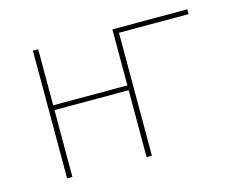

<svg xmlns="http://www.w3.org/2000/svg" viewBox="-77 -620 916 735"><g transform="rotate(-15 381.0 -253.0)"><path d="M105 0V-506H126V-284H420V-506H717V-487H441V0H420V-265H126V0Z"/></g></svg>

Font: IBM Plex Sans Thin
Style: Regular
Weight: 250
Designer: Mike Abbink, Paul van der Laan, Pieter van Rosmalen
Foundry: Bold Monday
Version: Version 3.201